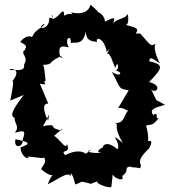

<svg xmlns="http://www.w3.org/2000/svg" viewBox="-20 -766 730 819"><path d="M647 -339 623 -388C637 -360 683 -399 616 -416C678 -480 678 -490 616 -505C622 -521 618 -525 662 -496C646 -524 631 -575 646 -579C622 -574 634 -558 578 -623H559C580 -652 543 -649 502 -665C534 -641 528 -701 524 -706C513 -682 467 -687 460 -659C477 -701 463 -690 428 -674C425 -705 395 -721 391 -711C413 -705 388 -728 366 -746C358 -714 328 -703 283 -713C299 -692 285 -719 254 -699C252 -744 237 -694 204 -684C193 -727 218 -682 190 -690C194 -635 127 -640 169 -665C170 -648 123 -644 113 -595C150 -577 112 -645 66 -587C112 -566 78 -556 88 -554C61 -538 105 -526 83 -492C84 -467 77 -466 23 -467C10 -475 85 -480 29 -415C43 -436 33 -384 24 -337L81 -361C55 -325 13 -273 42 -264C41 -238 65 -229 44 -200C75 -208 94 -215 77 -172C82 -138 36 -128 46 -172C113 -159 109 -152 67 -137C74 -80 120 -89 95 -97C105 -101 164 -87 168 -94C184 -69 151 -51 157 -43C222 12 210 -54 184 20C238 -6 276 -43 287 -5C273 -36 289 -35 301 21C344 7 363 -20 317 7C399 20 340 24 402 6C372 12 447 40 455 31C462 -34 465 -45 455 -34C465 2 515 9 501 -15C540 -44 497 -51 548 -58C512 -51 562 -54 577 -48C594 -71 547 -68 618 -135C616 -138 643 -176 605 -162C618 -153 611 -206 603 -230C621 -238 628 -223 658 -264C638 -250 660 -296 634 -275C609 -305 663 -311 684 -319ZM346 -110C343 -112 318 -135 258 -104C233 -133 284 -105 266 -152C261 -126 242 -164 211 -187C239 -210 255 -228 242 -210C178 -220 235 -241 163 -228C189 -268 195 -303 185 -251C168 -285 157 -326 186 -324L150 -409C198 -400 153 -414 176 -423C172 -420 173 -468 164 -489C214 -493 176 -496 237 -525C234 -519 259 -516 236 -528C219 -595 281 -555 272 -566C253 -606 286 -621 282 -580C287 -594 334 -561 346 -633C347 -591 369 -591 394 -587C385 -611 425 -606 435 -545C468 -574 464 -593 435 -534C448 -552 463 -492 472 -476C484 -522 492 -455 467 -466C511 -460 494 -433 457 -460C496 -388 483 -388 529 -381L484 -305C513 -311 527 -281 534 -301C502 -278 517 -226 452 -246C506 -234 450 -247 504 -156C434 -213 500 -158 481 -129C416 -187 403 -110 437 -142C415 -142 368 -109 430 -115C354 -109 344 -123 368 -126Z"/></svg>

Font: Asimov Aggro
Style: Medium
Weight: 500
Designer: Google
Version: Version 2.000980; 2014